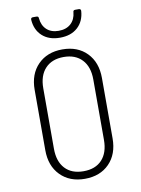

<svg xmlns="http://www.w3.org/2000/svg" viewBox="-102 -1018 804 1096"><g transform="rotate(-10 300.0 -470.0)"><path d="M300 10Q212 10 158.5 -44.5Q105 -99 105 -190V-540Q105 -631 158.5 -685.5Q212 -740 300 -740Q389 -740 442 -685.5Q495 -631 495 -540V-190Q495 -99 442 -44.5Q389 10 300 10ZM300 -34Q369 -34 407 -75Q445 -116 445 -190V-540Q445 -614 406.5 -655Q368 -696 300 -696Q232 -696 193.5 -655Q155 -614 155 -540V-190Q155 -116 193 -75Q231 -34 300 -34ZM300 -808Q236 -808 197.5 -843Q159 -878 155 -938Q155 -950 167 -950H188Q200 -950 200 -938Q204 -896 230 -872Q256 -848 299 -848Q343 -848 369.5 -872Q396 -896 400 -938Q400 -950 412 -950H433Q445 -950 445 -938Q441 -878 402.5 -843Q364 -808 300 -808Z"/></g></svg>

Font: Pitagon Sans Mono Thin
Style: Regular
Weight: 100
Monospace: yes
Designer: Travis Tran
Foundry: Pitagon
Version: Version 1.001; ttfautohint (v1.8.4.7-5d5b);gftools[0.9.26]